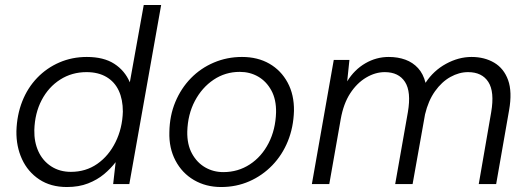

<svg xmlns="http://www.w3.org/2000/svg" viewBox="-20 -740 2118 772"><path d="M249 12Q184 12 138 -18.5Q92 -49 68.5 -100Q45 -151 46 -213Q48 -278 69.5 -332.5Q91 -387 129.5 -427Q168 -467 219 -489Q270 -511 329 -511Q397 -511 439.5 -483.5Q482 -456 502 -409L558 -720H628L500 0H435L445 -88Q425 -62 398 -39.5Q371 -17 334 -2.5Q297 12 249 12ZM265 -49Q325 -49 371 -81Q417 -113 444.5 -168.5Q472 -224 474 -291Q474 -340 457.5 -375.5Q441 -411 408 -430.5Q375 -450 328 -450Q269 -450 222 -420Q175 -390 147.5 -337.5Q120 -285 118 -217Q117 -169 134.5 -131Q152 -93 186 -71Q220 -49 265 -49Z M869 12Q808 12 760 -16Q712 -44 685.5 -94.5Q659 -145 661 -209Q662 -275 685 -330Q708 -385 747.5 -425.5Q787 -466 840 -488.5Q893 -511 953 -511Q1016 -511 1063 -484Q1110 -457 1136.5 -408Q1163 -359 1162 -294Q1160 -228 1137.5 -172.5Q1115 -117 1075 -75.5Q1035 -34 982.5 -11Q930 12 869 12ZM878 -48Q937 -48 984.5 -79Q1032 -110 1060 -164.5Q1088 -219 1090 -288Q1091 -340 1071 -376.5Q1051 -413 1018 -432Q985 -451 944 -451Q886 -451 839 -419.5Q792 -388 763.5 -334Q735 -280 733 -211Q732 -159 752 -122.5Q772 -86 805 -67Q838 -48 878 -48Z M1234 0 1322 -499H1385L1376 -413Q1405 -460 1449 -485.5Q1493 -511 1543 -511Q1580 -511 1610 -500Q1640 -489 1661 -466Q1682 -443 1691 -407Q1723 -456 1773.5 -483.5Q1824 -511 1876 -511Q1928 -511 1967 -488Q2006 -465 2023 -418Q2040 -371 2027 -297L1975 0H1905L1955 -289Q1969 -371 1943.5 -410.5Q1918 -450 1862 -450Q1826 -450 1791 -430.5Q1756 -411 1729 -373Q1702 -335 1689 -280L1639 0H1569L1620 -289Q1634 -371 1608.5 -410.5Q1583 -450 1527 -450Q1489 -450 1452 -428Q1415 -406 1388 -364.5Q1361 -323 1350 -261L1304 0Z"/></svg>

Font: DM Sans 20pt Light
Style: Italic
Weight: 300
Italic angle: -10°
Version: Version 4.004;gftools[0.9.30]